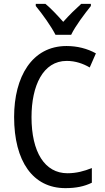

<svg xmlns="http://www.w3.org/2000/svg" viewBox="-20 -963 542 993"><path d="M267 -783H348C370 -829 418 -892 450 -932V-943H400C366 -912 342 -889 307 -850C276 -885 243 -920 215 -943H165V-932C201 -888 244 -828 267 -783ZM325 -648C370 -648 410 -634 444 -614L476 -687C431 -712 379 -725 324 -725C145 -725 53 -565 53 -358C53 -129 150 10 318 10C374 10 416 1 455 -18V-94C416 -78 375 -67 329 -67C211 -67 143 -177 143 -357C143 -519 202 -648 325 -648Z"/></svg>

Font: Noto Sans Ethiopic Condensed
Style: Regular
Weight: 400
Width: 3
Designer: Monotype Design Team
Foundry: Monotype Imaging Inc.
Version: Version 2.102